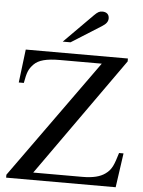

<svg xmlns="http://www.w3.org/2000/svg" viewBox="-59 -937 731 983"><g transform="rotate(5 306.0 -445.0)"><path d="M238 -719H278L432 -816C453 -829 462 -842 462 -858C462 -878 449 -890 427 -890C412 -890 403 -885 385 -867ZM598 -176H575C557 -117 548 -89 515 -66C490 -48 454 -38 398 -38H146L578 -647V-662H53L32 -491H58C68 -546 74 -563 99 -589C123 -613 162 -624 233 -624H447L10 -15V0H573Z"/></g></svg>

Font: XITS Math
Style: Regular
Weight: 400
Designer: MicroPress Inc., with final additions and corrections provided by Coen Hoffman, Elsevier (retired)
Version: Version 1.108